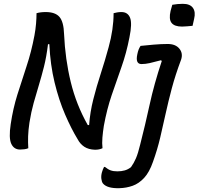

<svg xmlns="http://www.w3.org/2000/svg" viewBox="-20 -772 1038 1004"><path d="M881 -747Q909 -752 936 -752Q974 -752 989 -730.5Q1004 -709 995 -673L987 -637Q974 -636 959.5 -634.5Q945 -633 932 -633Q892 -633 877 -652.5Q862 -672 872 -715ZM128 3Q119 7 107.5 8.5Q96 10 85 10Q53 10 39 -20Q25 -50 36 -123Q48 -204 71 -277.5Q94 -351 119 -426Q144 -501 160 -586Q166 -618 168.5 -648Q171 -678 171 -703Q192 -709 219 -709Q269 -709 291 -683.5Q313 -658 315 -594Q321 -462 350 -343Q379 -224 439 -118H446Q451 -186 468 -253Q485 -320 507 -387.5Q529 -455 548 -525Q574 -619 574 -703Q582 -705 592 -707Q602 -709 615 -709Q648 -709 660 -679.5Q672 -650 657 -577Q641 -494 615 -421Q589 -348 564 -274.5Q539 -201 523 -114Q518 -82 515.5 -52.5Q513 -23 516 3Q500 11 477 11Q443 10 421 -4.5Q399 -19 386 -44Q353 -98 320.5 -173Q288 -248 265.5 -340.5Q243 -433 238 -541H231Q223 -475 210 -423.5Q197 -372 183 -326Q169 -280 156 -233.5Q143 -187 134 -131Q128 -91 127 -59Q126 -27 128 3ZM857 -542Q898 -542 918 -517.5Q938 -493 927 -460Q897 -380 878.5 -310.5Q860 -241 846 -177Q832 -113 817.5 -51.5Q803 10 780 74Q761 129 733.5 158.5Q706 188 673.5 199.5Q641 211 605 212Q540 214 518 187Q512 179 510 163Q508 147 513 129Q515 121 518 114Q521 107 524 101H529Q545 114 559 119Q573 124 594 124Q615 124 632.5 119Q650 114 665 102Q680 81 691 55.5Q702 30 713 -16Q739 -117 762.5 -225Q786 -333 826 -453L822 -457Q785 -447 762.5 -442Q740 -437 720 -437Q687 -437 698 -488Q701 -503 705 -513Q709 -523 715 -532Q742 -535 782.5 -538.5Q823 -542 857 -542Z"/></svg>

Font: Recursive Sn Csl St
Style: Italic
Weight: 400
Italic angle: -15°
Version: Version 1.079;hotconv 1.0.112;makeotfexe 2.5.65598; ttfautoh